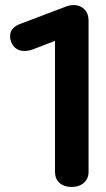

<svg xmlns="http://www.w3.org/2000/svg" viewBox="-20 -731 421 761"><path d="M198 -50V-569L112 -536Q94 -529 77 -529Q42 -529 27 -559Q20 -573 20 -588Q20 -622 62 -637L247 -707Q259 -711 272 -711Q298 -711 314.5 -694Q331 -677 331 -649V-50Q331 -23 312.5 -6.5Q294 10 264 10Q234 10 216 -6Q198 -22 198 -50Z"/></svg>

Font: Kodchasan
Style: Bold
Weight: 700
Designer: Katatrad Aksorn Co.,Ltd.
Foundry: Cadson Demak Co.,Ltd.
Version: Version 1.000; ttfautohint (v1.6)